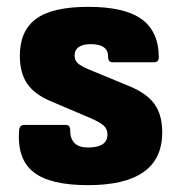

<svg xmlns="http://www.w3.org/2000/svg" viewBox="-20 -529 519 561"><path d="M237 12Q126 12 77.5 -26.5Q29 -65 36 -150Q38 -164 51 -164H172Q185 -164 185 -149Q185 -98 237 -98Q294 -98 294 -136Q294 -152 283 -162Q272 -172 244 -184L129 -233Q81 -253 59.5 -284.5Q38 -316 38 -366Q38 -439 85.5 -474Q133 -509 238 -509Q345 -509 394.5 -472.5Q444 -436 444 -361Q444 -347 429 -347H309Q296 -347 296 -363Q296 -400 246 -400Q198 -400 198 -366Q198 -353 207 -344.5Q216 -336 242 -325L356 -278Q408 -257 431 -225.5Q454 -194 454 -142Q454 12 237 12Z"/></svg>

Font: Sofia Sans Black
Style: Regular
Weight: 900
Designer: Botio Nikoltchev, Ani Petrova
Foundry: lettersoup
Version: Version 4.100; ttfautohint (v1.8.3)